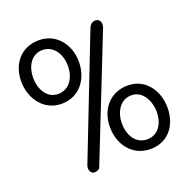

<svg xmlns="http://www.w3.org/2000/svg" viewBox="-136 -900 1038 1048"><g transform="rotate(-20 382.5 -376.0)"><path d="M570 -56C501 -56 469 -121 469 -185C469 -248 503 -312 570 -312C636 -312 670 -241 670 -180C670 -117 638 -56 570 -56ZM198 -455C131 -455 99 -522 99 -584C99 -647 131 -710 198 -710C262 -710 300 -650 300 -581C300 -516 266 -455 198 -455ZM214 -35C212 -30 211 -24 211 -19C211 2 224 15 238 15C257 15 268 6 270 0L549 -705C553 -714 555 -723 555 -731C555 -748 543 -763 525 -763C508 -763 494 -753 486 -733ZM570 -369C465 -369 401 -290 401 -188C401 -87 464 0 570 0C674 0 733 -81 733 -181C733 -279 673 -369 570 -369ZM198 -398C302 -398 364 -482 364 -582C364 -681 301 -767 198 -767C94 -767 31 -689 31 -588C31 -489 94 -398 198 -398Z"/></g></svg>

Font: Numismatica Pro
Style: Regular
Weight: 400
Designer: Chris Hopkins
Foundry: Edward C. D. Hopkins
Version: Version 2.19D